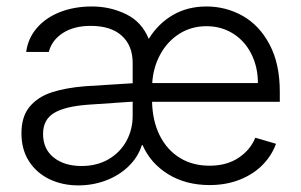

<svg xmlns="http://www.w3.org/2000/svg" viewBox="-20 -558 925 590"><path d="M418 -112.3H416Q404.3 -75.2 375 -46.9Q345.7 -18.6 305.4 -3.4Q265.1 11.7 220.7 11.7Q171.9 11.7 132.1 -7.3Q92.3 -26.4 69.1 -62.5Q45.9 -98.6 45.9 -148.4Q45.9 -199.7 71 -230Q96.2 -260.3 138.7 -274.2Q181.2 -288.1 241.2 -293L387.7 -302.2V-364.3Q387.7 -418 354.2 -448.2Q320.8 -478.5 258.8 -478.5Q207.5 -478.5 173.6 -456.8Q139.6 -435.1 129.9 -398.4H60.5Q65.9 -439.9 93 -471.7Q120.1 -503.4 164.1 -520.8Q208 -538.1 262.7 -538.1Q318.8 -538.1 367.4 -514.4Q416 -490.7 437 -438.5Q466.3 -485.8 511.5 -512Q556.6 -538.1 614.3 -538.1Q674.3 -538.1 725.6 -509.3Q776.9 -480.5 808.3 -421.4Q839.8 -362.3 839.8 -276.4V-245.1H447.3Q448.7 -186 470.9 -141.6Q493.2 -97.2 532.5 -73Q571.8 -48.8 624 -48.8Q676.3 -48.8 712.6 -72.8Q749 -96.7 764.6 -134.8L828.1 -116.2Q815.4 -80.6 787.4 -51.8Q759.3 -22.9 717.3 -6.1Q675.3 10.7 624 10.7Q551.3 10.7 497.1 -22.5Q442.9 -55.7 418 -112.3ZM230.5 -47.9Q277.8 -47.9 313.5 -68.6Q349.1 -89.4 368.4 -124.5Q387.7 -159.7 387.7 -202.1V-245.6L251 -236.3Q178.7 -231 145.5 -210.4Q112.3 -189.9 112.3 -146.5Q112.3 -100.1 145 -74Q177.7 -47.9 230.5 -47.9ZM772.5 -302.7Q772.5 -352.1 752.4 -392.1Q732.4 -432.1 696.3 -454.8Q660.2 -477.5 614.3 -477.5Q567.9 -477.5 531 -454.1Q494.1 -430.7 472.4 -390.6Q450.7 -350.6 447.8 -302.7Z"/></svg>

Font: Pretendard JP Light
Style: Regular
Weight: 300
Designer: Base glyphs from Inter by Rasmus Andersson; Hangeul glyphs from Noto Sans CJK(Source Han Sans) by Jang Soo-young and Kan
Foundry: Kil Hyung-jin
Version: Version 1.309